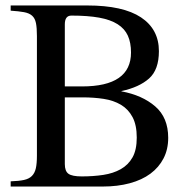

<svg xmlns="http://www.w3.org/2000/svg" viewBox="-20 -682 655 702"><path d="M424 -348Q500 -334 547.5 -293Q595 -252 595 -178Q595 -136 578 -103Q561 -70 530 -47Q499 -24 454.5 -12Q410 0 356 0H19V-19Q49 -20 67.5 -24Q86 -28 96.5 -38.5Q107 -49 111 -66.5Q115 -84 115 -113V-550Q115 -580 111.5 -597.5Q108 -615 97.5 -624.5Q87 -634 68 -637.5Q49 -641 19 -643V-662H299Q430 -662 495.5 -618.5Q561 -575 561 -495Q561 -427 525 -395Q489 -363 424 -349ZM280 -366Q459 -366 459 -490Q459 -526 447.5 -551.5Q436 -577 410 -593.5Q384 -610 342.5 -617.5Q301 -625 241 -625Q217 -625 217 -593V-366ZM217 -82Q217 -56 230.5 -46.5Q244 -37 279 -37Q321 -37 357.5 -42.5Q394 -48 421.5 -63.5Q449 -79 464.5 -106.5Q480 -134 480 -179Q480 -225 464.5 -254Q449 -283 422 -299Q395 -315 359 -320.5Q323 -326 282 -326H217Z"/></svg>

Font: STIXGeneralUnicodeRegular
Style: Regular
Weight: 400
Designer: MicroPress Inc., with final additions and corrections provided by Coen Hoffman, Elsevier (retired)
Version: Version 1.1.0